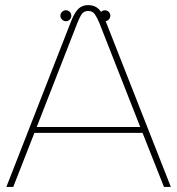

<svg xmlns="http://www.w3.org/2000/svg" viewBox="-20 -733 695 753"><path d="M5 0 259 -650Q273 -685 288 -699Q303 -713 326 -713Q350 -713 365.5 -699Q381 -685 394 -651L650 0H623L539 -212H115L32 0ZM124 -235H530L370 -642Q361 -664 352 -677Q343 -690 326 -690Q309 -690 300.5 -677.5Q292 -665 283 -642ZM391.3 -649.7Q383 -649.7 376.4 -656.3Q369.8 -662.9 369.8 -671.2Q369.8 -680.3 376.4 -686.5Q383 -692.7 391.3 -692.7Q400.3 -692.7 406.5 -686.5Q412.7 -680.3 412.7 -671.2Q412.7 -662.9 406.5 -656.3Q400.3 -649.7 391.3 -649.7ZM238.3 -649.7Q230 -649.7 223.4 -656.3Q216.8 -662.9 216.8 -671.2Q216.8 -680.3 223.4 -686.5Q230 -692.7 238.3 -692.7Q247.3 -692.7 253.5 -686.5Q259.7 -680.3 259.7 -671.2Q259.7 -662.9 253.5 -656.3Q247.3 -649.7 238.3 -649.7Z"/></svg>

Font: MuseoModerno SemiBold Thin
Style: Regular
Weight: 250
Version: Version 1.001